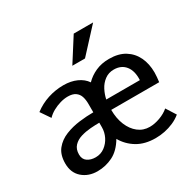

<svg xmlns="http://www.w3.org/2000/svg" viewBox="-162 -905 1101 1089"><g transform="rotate(-30 388.5 -360.0)"><path d="M41 -119Q41 -176 68.5 -210Q96 -244 139.5 -261.5Q183 -279 232 -285Q281 -291 324 -291V-346Q324 -374 317 -395Q310 -416 292 -428.5Q274 -441 243 -441Q219 -441 193 -433.5Q167 -426 143.5 -413Q120 -400 103 -382L60 -445Q102 -477 151.5 -493Q201 -509 253 -509Q302 -509 339.5 -492Q377 -475 397 -445Q425 -474 464 -491.5Q503 -509 552 -509Q614 -509 655 -483.5Q696 -458 717 -414Q738 -370 738 -313Q738 -298 736.5 -283Q735 -268 733 -252H419Q419 -196 437 -152.5Q455 -109 487 -84Q519 -59 561 -59Q593 -59 628.5 -72Q664 -85 688 -106L728 -43Q705 -24 676.5 -11.5Q648 1 618 7Q588 13 558 13Q488 13 439 -16.5Q390 -46 362 -95Q327 -36 279.5 -12.5Q232 11 179 11Q120 11 80.5 -23.5Q41 -58 41 -119ZM134 -124Q134 -93 155.5 -78Q177 -63 209 -63Q243 -63 269 -82.5Q295 -102 309.5 -131.5Q324 -161 324 -193V-223Q298 -223 265.5 -220.5Q233 -218 203 -209Q173 -200 153.5 -179.5Q134 -159 134 -124ZM424 -317H644Q647 -376 620.5 -409.5Q594 -443 545 -443Q511 -443 485.5 -424Q460 -405 445 -376Q430 -347 424 -317ZM451 -733H578L436 -579H353Z"/></g></svg>

Font: Rosario Medium
Style: Regular
Weight: 500
Version: Version 1.201